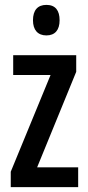

<svg xmlns="http://www.w3.org/2000/svg" viewBox="-20 -766 360 786"><path d="M170 -746C134 -746 115 -724 115 -683C115 -643 135 -621 170 -621C205 -621 224 -643 224 -683C224 -723 207 -746 170 -746ZM300 0V-81H132L292 -472V-540H34V-459H187L24 -63V0Z"/></svg>

Font: Noto Sans Arabic UI XCn Md
Style: Regular
Weight: 500
Width: 2
Designer: Monotype Design Team, Nadine Chahine and Nizar Qandah
Foundry: Monotype Imaging Inc.
Version: Version 2.010